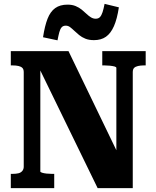

<svg xmlns="http://www.w3.org/2000/svg" viewBox="-20 -975 807 995"><path d="M36 0V-74H46Q63 -74 75.5 -77Q88 -80 95.5 -89Q103 -98 103 -111V-601Q103 -616 96 -623Q89 -630 76 -633Q63 -636 46 -636H36V-710H335L604 -153L583 -152V-623Q583 -628 573.5 -630.5Q564 -633 550 -634.5Q536 -636 523 -636H510V-710H735V-636H725Q709 -636 695.5 -633Q682 -630 675 -623Q668 -616 668 -601V0H486L164 -661H189V-86Q189 -83 198 -80Q207 -77 221 -75.5Q235 -74 248 -74H261V0ZM467 -767Q441 -767 422.5 -774.5Q404 -782 390 -793.5Q376 -805 364.5 -816Q353 -827 343 -834.5Q333 -842 321 -842Q307 -842 299.5 -833.5Q292 -825 287.5 -808.5Q283 -792 278 -766L203 -782Q212 -841 226.5 -878Q241 -915 266 -933Q291 -951 330 -951Q354 -951 372 -943.5Q390 -936 403.5 -925Q417 -914 428.5 -903Q440 -892 451.5 -885Q463 -878 476 -878Q490 -878 498 -886.5Q506 -895 511.5 -912Q517 -929 522 -955L596 -937Q587 -877 570.5 -839.5Q554 -802 529 -784.5Q504 -767 467 -767Z"/></svg>

Font: Roboto Serif SemiCondensed
Style: Bold
Weight: 700
Width: 4
Designer: Greg Gazdowicz
Foundry: Commercial Type
Version: Version 1.007